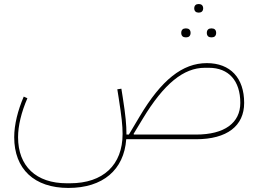

<svg xmlns="http://www.w3.org/2000/svg" viewBox="-20 -686 1273 946"><path d="M1020 -502H1024C1036 -502 1045 -509 1045 -524C1045 -539 1036 -546 1024 -546H1020C1008 -546 999 -539 999 -524C999 -509 1008 -502 1020 -502ZM894 -502H898C910 -502 919 -509 919 -524C919 -539 910 -546 898 -546H894C882 -546 873 -539 873 -524C873 -509 882 -502 894 -502ZM957 -624H961C972 -624 981 -631 981 -645C981 -659 972 -666 961 -666H957C946 -666 937 -659 937 -645C937 -631 946 -624 957 -624ZM317 240C487 240 591 151 602 0H946C1099 0 1183 -66 1183 -179C1183 -302 1115 -375 999 -375C879 -375 775 -292 668 -112L615 -23H603V-26C603 -70 599 -116 585 -205L578 -249L558 -246L565 -202C579 -112 584 -68 584 -26C584 127 488 217 325 217H309C158 217 69 133 69 -10C69 -66 85 -133 115 -202L97 -210C68 -143 50 -72 50 -10C50 147 149 240 317 240ZM946 -23H640L638 -26L684 -102C788 -274 885 -352 989 -352H1009C1107 -352 1164 -288 1164 -179C1164 -81 1087 -23 946 -23Z"/></svg>

Font: IBM Plex Arabic Thin
Style: Regular
Weight: 100
Designer: Mike Abbink, Paul van der Laan, Pieter van Rosmalen, Wael Morcos, Khajak Apelian
Foundry: Bold Monday
Version: Version 1.0